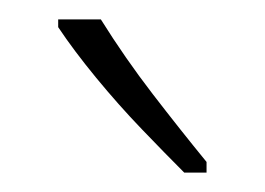

<svg xmlns="http://www.w3.org/2000/svg" viewBox="-20 -784 273 198"><path d="M84 -764Q109 -724 137.5 -687Q166 -650 193 -617V-606H170Q151 -625 126.5 -650.5Q102 -676 79 -704Q56 -732 40 -756V-764Z"/></svg>

Font: Noto Sans Arabic ExtCond ExtLt
Style: Regular
Weight: 200
Width: 2
Designer: Monotype Design Team, Nadine Chahine, Nizar Qandah and Khaled Hosny
Foundry: Monotype Imaging Inc.
Version: Version 2.012; ttfautohint (v1.8.4.7-5d5b)